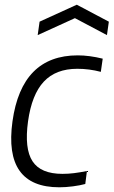

<svg xmlns="http://www.w3.org/2000/svg" viewBox="-20 -785 482 815"><path d="M148 -693 306 -765 442 -693 434 -636 298 -708 140 -636ZM232 10Q-6 10 33 -270Q72 -550 310 -550Q359 -550 416 -536L408 -480Q359 -493 308 -493Q217 -493 166 -438.5Q115 -384 99 -270Q83 -154 118 -100.5Q153 -47 245 -47Q270 -47 294 -50Q318 -53 349 -59L342 -4Q320 2 289.5 6Q259 10 232 10Z"/></svg>

Font: Plata Sans Light
Style: Italic
Weight: 300
Italic angle: -8°
Designer: Pablo Impallari, Andres Torresi, & Cristiano Sobral
Foundry: Pablo Impallari, Andres Torresi, & Cristiano Sobral
Version: Version 1.00;December 28, 2019;FontCreator 12.0.0.2547 64-bi